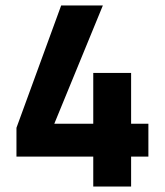

<svg xmlns="http://www.w3.org/2000/svg" viewBox="-20 -680 600 700"><path d="M320 0V-109H40V-214L203 -660H355L178 -229H320V-414H458V-229H521V-109H458V0Z"/></svg>

Font: Titillium Web SemiBold
Style: Regular
Weight: 600
Designer: Mohamed Gaber, Accademia di Belle Arti di Urbino
Foundry: Kief Type Foundry, Accademia di Belle Arti di Urbino
Version: Version 3.000; ttfautohint (v1.8.4)